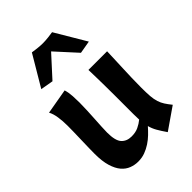

<svg xmlns="http://www.w3.org/2000/svg" viewBox="-227 -869 982 982"><g transform="rotate(-45 264.5 -378.0)"><path d="M393 12Q373 -17 361 -38Q349 -59 343 -82Q328 -65 311 -48.5Q294 -32 273.5 -18.5Q253 -5 230 3.5Q207 12 180 12Q155 12 131.5 3Q108 -6 90 -27Q72 -48 61 -84Q50 -120 50 -174Q50 -187 50.5 -214.5Q51 -242 52 -272.5Q53 -303 53.5 -331Q54 -359 54 -374Q54 -407 49.5 -437.5Q45 -468 34 -488L171 -512Q178 -489 179.5 -462Q181 -435 181 -415Q181 -386 179.5 -357Q178 -328 176.5 -300.5Q175 -273 173.5 -248.5Q172 -224 172 -206Q172 -147 192 -125Q212 -103 247 -103Q276 -103 297 -113Q318 -123 335 -137Q334 -155 334 -177.5Q334 -200 334 -229Q334 -275 334 -312Q334 -349 333.5 -381Q333 -413 332.5 -441.5Q332 -470 331 -500H466Q465 -476 464 -446Q463 -416 461.5 -382.5Q460 -349 459 -313.5Q458 -278 458 -245Q458 -206 460 -181.5Q462 -157 468 -138.5Q474 -120 484 -104.5Q494 -89 510 -69ZM190 -768Q201 -766 223 -763.5Q245 -761 263 -761Q281 -761 303 -763.5Q325 -766 336 -768L435 -601L366 -589L263 -702L160 -589L91 -601Z"/></g></svg>

Font: Cantora One
Style: Regular
Weight: 400
Designer: Pablo Impallari, Rodrigo Fuenzalida
Foundry: Pablo Impallari
Version: Version 1.002; ttfautohint (v0.8) -G 200 -r 50